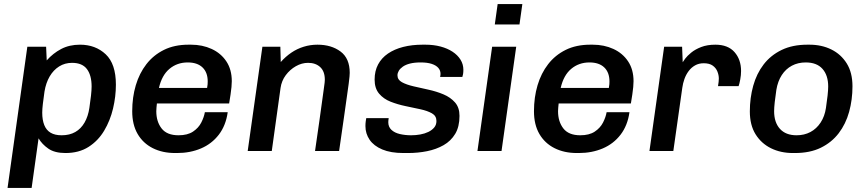

<svg xmlns="http://www.w3.org/2000/svg" viewBox="-20 -740 4244 941"><path d="M17 181 114 -511H206L209 -444Q240 -479 280 -500Q320 -521 372 -521Q448 -521 498 -474Q548 -427 548 -325Q548 -267 534 -208Q520 -149 490.5 -99.5Q461 -50 414 -20Q367 10 301 10Q248 10 217 -11.5Q186 -33 169 -62L135 181ZM282 -77Q321 -77 349 -93Q377 -109 394.5 -139.5Q412 -170 418 -211Q423 -244 426 -271.5Q429 -299 429 -316Q429 -371 406 -401.5Q383 -432 333 -432Q298 -432 270 -414.5Q242 -397 223.5 -365.5Q205 -334 198 -291Q193 -256 190 -230.5Q187 -205 187 -188Q187 -152 197 -127Q207 -102 228 -89.5Q249 -77 282 -77Z M838 10Q776 10 728.5 -14Q681 -38 654.5 -83.5Q628 -129 628 -195Q628 -263 645.5 -322Q663 -381 697.5 -425.5Q732 -470 783.5 -495.5Q835 -521 904 -521H916Q972 -521 1017.5 -500Q1063 -479 1089.5 -439Q1116 -399 1116 -342Q1116 -330 1114.5 -313.5Q1113 -297 1110 -277Q1107 -257 1103 -233H749Q748 -224 747 -213Q746 -202 746 -195Q746 -144 772 -110.5Q798 -77 855 -77Q899 -77 926 -95Q953 -113 966.5 -139.5Q980 -166 984 -190H1096Q1087 -125 1052.5 -80Q1018 -35 965 -12.5Q912 10 848 10ZM759 -309H995Q997 -320 997.5 -327Q998 -334 998 -341Q998 -385 972.5 -409.5Q947 -434 900 -434Q848 -434 810.5 -402.5Q773 -371 759 -309Z M1194 0 1266 -511H1354L1356 -436Q1380 -463 1408 -482Q1436 -501 1468.5 -511Q1501 -521 1536 -521Q1604 -521 1649 -487.5Q1694 -454 1694 -383Q1694 -377 1693 -365Q1692 -353 1689 -330Q1686 -307 1680 -265.5Q1674 -224 1665 -159.5Q1656 -95 1642 0H1524Q1537 -89 1545.5 -149Q1554 -209 1559 -246.5Q1564 -284 1567 -304.5Q1570 -325 1571 -334.5Q1572 -344 1572 -349Q1572 -390 1549.5 -411Q1527 -432 1490 -432Q1459 -432 1430 -415.5Q1401 -399 1380.5 -371.5Q1360 -344 1355 -309L1312 0Z M1957 10Q1895 10 1853.5 -7.5Q1812 -25 1791.5 -55Q1771 -85 1771 -122Q1771 -135 1772.5 -145.5Q1774 -156 1775 -161H1885Q1884 -154 1883.5 -150Q1883 -146 1883 -141Q1883 -118 1898.5 -103.5Q1914 -89 1940 -83Q1966 -77 1995 -77Q2018 -77 2040 -81Q2062 -85 2079.5 -93.5Q2097 -102 2108 -115Q2119 -128 2119 -147Q2119 -172 2097 -184.5Q2075 -197 2040.5 -204.5Q2006 -212 1967.5 -220Q1929 -228 1894.5 -241.5Q1860 -255 1838 -281Q1816 -307 1816 -350Q1816 -392 1833 -424Q1850 -456 1881.5 -477.5Q1913 -499 1956 -510Q1999 -521 2051 -521H2065Q2105 -521 2139 -512Q2173 -503 2198 -486.5Q2223 -470 2237 -447.5Q2251 -425 2251 -398Q2251 -386 2249.5 -377Q2248 -368 2246 -363H2137Q2138 -367 2138.5 -371Q2139 -375 2139 -378Q2139 -395 2128 -407.5Q2117 -420 2095.5 -427Q2074 -434 2042 -434Q2011 -434 1989.5 -428.5Q1968 -423 1954.5 -413.5Q1941 -404 1934.5 -393Q1928 -382 1928 -371Q1928 -349 1950 -337Q1972 -325 2006.5 -317Q2041 -309 2080 -300.5Q2119 -292 2153.5 -277.5Q2188 -263 2210 -238Q2232 -213 2232 -172Q2232 -119 2211 -84Q2190 -49 2154 -28.5Q2118 -8 2073 1Q2028 10 1980 10Z M2320 0 2392 -511H2510L2438 0ZM2405 -620 2419 -720H2540L2526 -620Z M2807 10Q2745 10 2697.5 -14Q2650 -38 2623.5 -83.5Q2597 -129 2597 -195Q2597 -263 2614.5 -322Q2632 -381 2666.5 -425.5Q2701 -470 2752.5 -495.5Q2804 -521 2873 -521H2885Q2941 -521 2986.5 -500Q3032 -479 3058.5 -439Q3085 -399 3085 -342Q3085 -330 3083.5 -313.5Q3082 -297 3079 -277Q3076 -257 3072 -233H2718Q2717 -224 2716 -213Q2715 -202 2715 -195Q2715 -144 2741 -110.5Q2767 -77 2824 -77Q2868 -77 2895 -95Q2922 -113 2935.5 -139.5Q2949 -166 2953 -190H3065Q3056 -125 3021.5 -80Q2987 -35 2934 -12.5Q2881 10 2817 10ZM2728 -309H2964Q2966 -320 2966.5 -327Q2967 -334 2967 -341Q2967 -385 2941.5 -409.5Q2916 -434 2869 -434Q2817 -434 2779.5 -402.5Q2742 -371 2728 -309Z M3163 0 3235 -511H3323L3326 -435Q3328 -439 3338 -452.5Q3348 -466 3367.5 -482Q3387 -498 3416.5 -509.5Q3446 -521 3486 -521Q3548 -521 3580 -484.5Q3612 -448 3612 -392Q3612 -372 3608 -350.5Q3604 -329 3600 -318H3499Q3501 -328 3502 -338.5Q3503 -349 3503 -355Q3503 -372 3496 -389.5Q3489 -407 3473 -418.5Q3457 -430 3429 -430Q3405 -430 3386.5 -419.5Q3368 -409 3355 -391.5Q3342 -374 3334.5 -353Q3327 -332 3324 -310L3280 0Z M3866 10Q3806 10 3758.5 -13.5Q3711 -37 3683 -82Q3655 -127 3655 -194Q3655 -260 3671.5 -319.5Q3688 -379 3722.5 -424Q3757 -469 3810.5 -495Q3864 -521 3937 -521H3947Q4007 -521 4054.5 -497.5Q4102 -474 4130 -429Q4158 -384 4158 -317Q4158 -251 4141.5 -191.5Q4125 -132 4090.5 -87Q4056 -42 4003 -16Q3950 10 3876 10ZM3884 -77Q3922 -77 3952 -93Q3982 -109 4002 -139.5Q4022 -170 4028 -211Q4033 -244 4036 -271.5Q4039 -299 4039 -316Q4039 -371 4011 -402.5Q3983 -434 3929 -434Q3891 -434 3861 -418Q3831 -402 3811.5 -372Q3792 -342 3785 -300Q3780 -267 3777 -239.5Q3774 -212 3774 -195Q3774 -140 3802.5 -108.5Q3831 -77 3884 -77Z"/></svg>

Font: Chivo Medium Medium
Style: Italic
Weight: 500
Italic angle: -8.05°
Version: Version 2.002